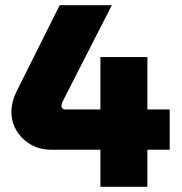

<svg xmlns="http://www.w3.org/2000/svg" viewBox="-20 -720 702 740"><path d="M367 0V-143H178Q134 -143 99.5 -162.5Q65 -182 44.5 -215.5Q24 -249 24 -288Q24 -327 43 -366L210 -700H411L220 -326Q217 -317 217 -312Q217 -298 234 -298H367V-500H548V-298H634V-143H548V0Z"/></svg>

Font: MuseoModerno ExtraBold
Style: Regular
Weight: 800
Designer: Pablo Cosgaya, Héctor Gatti, Marcela Romero, and the Authors of The MuseoModerno Project.
Foundry: Omnibus-Type Team
Version: Version 1.001